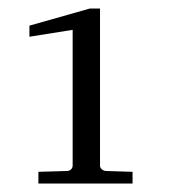

<svg xmlns="http://www.w3.org/2000/svg" viewBox="-20 -812 406 449"><path d="M69.8 -382.8V-410.2L136.2 -412.1Q142.1 -412.1 146 -415.8Q149.9 -419.4 149.9 -424.8V-742.2L48.8 -726.1V-752L189.9 -792H213.9V-424.8Q213.9 -419.4 218.5 -415.8Q223.1 -412.1 229 -412.1L290 -410.2V-382.8Z"/></svg>

Font: BabelStone Ogham
Style: Italic
Weight: 400
Italic angle: -30°
Designer: Andrew West
Foundry: BabelStone
Version: Version 2.02 March 14, 2022